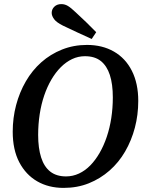

<svg xmlns="http://www.w3.org/2000/svg" viewBox="-20 -899 711 936"><path d="M290 17Q217 17 161.5 -15Q106 -47 74 -108Q42 -169 42 -257Q42 -324 58.5 -386.5Q75 -449 106 -502.5Q137 -556 181.5 -595.5Q226 -635 282.5 -657.5Q339 -680 404 -680Q479 -680 535.5 -647.5Q592 -615 623 -553.5Q654 -492 654 -407Q654 -339 637.5 -276.5Q621 -214 590 -160.5Q559 -107 514 -67.5Q469 -28 413 -5.5Q357 17 290 17ZM302 -39Q335 -39 365 -53Q395 -67 420 -92.5Q445 -118 465.5 -153.5Q486 -189 500.5 -232Q515 -275 522.5 -323.5Q530 -372 530 -424Q530 -489 515.5 -533.5Q501 -578 471.5 -601.5Q442 -625 394 -625Q361 -625 331.5 -611Q302 -597 276.5 -571.5Q251 -546 230.5 -511Q210 -476 195.5 -433.5Q181 -391 173.5 -342Q166 -293 166 -241Q166 -177 180.5 -131.5Q195 -86 225 -62.5Q255 -39 302 -39ZM449 -742 427 -709Q392 -725 357 -741Q322 -757 287 -774Q255 -790 243.5 -806Q232 -822 232 -836Q232 -854 245 -866.5Q258 -879 279 -879Q296 -879 311 -870Q326 -861 349 -839Q374 -816 399.5 -791.5Q425 -767 449 -742Z"/></svg>

Font: Source Serif 4 18pt SemiBold
Style: Italic
Weight: 600
Italic angle: -12°
Designer: Frank Grießhammer
Foundry: Adobe Systems Incorporated
Version: Version 4.004;hotconv 1.0.116;makeotfexe 2.5.65601